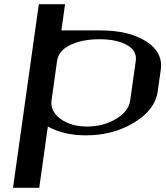

<svg xmlns="http://www.w3.org/2000/svg" viewBox="-20 -895 790 915"><path d="M290 -875 272.5 -750Q272.5 -750 460 -750Q593.8 -750 675.8 -698.2Q757.8 -646.5 746.1 -562.5L731.4 -458Q718.8 -371.1 618.7 -310.5Q518.6 -250 389.6 -250Q284.2 -250 208 -292L167 0H42L165 -875ZM600.6 -417 627 -604.5Q633.8 -653.3 584.5 -680.7Q535.2 -708 454.1 -708Q373 -708 315.9 -681.2Q258.8 -654.3 252 -604.5L225.6 -417Q218.8 -365.2 268.1 -328.6Q317.4 -292 395.5 -292Q472.7 -292 533.2 -328.6Q593.8 -365.2 600.6 -417Z"/></svg>

Font: okolaks
Style: BoldItalic
Weight: 600
Width: 8
Italic angle: -8°
Version: Version 000.6.0